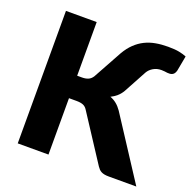

<svg xmlns="http://www.w3.org/2000/svg" viewBox="-129 -864 991 992"><g transform="rotate(20 366.0 -367.5)"><path d="M239.5 -433.5H266.5Q285.5 -433.5 299.8 -439.5Q314 -445.5 324 -461L411.5 -620Q430.5 -652.5 453.5 -674.5Q476.5 -696.5 503.5 -710Q530.5 -723.5 562 -729.2Q593.5 -735 630 -735Q669 -735 692.2 -730.2Q715.5 -725.5 732 -718.5L716.5 -635Q713.5 -624 708.5 -618Q703.5 -612 697.2 -609.5Q691 -607 684.2 -606.8Q677.5 -606.5 671.5 -607Q666 -608 656.8 -609Q647.5 -610 639 -610Q614 -610 594.8 -598.5Q575.5 -587 565.5 -569.5L497.5 -444Q486 -424.5 470.8 -411.5Q455.5 -398.5 438 -390Q475.5 -377 502.5 -338L722.5 0H571.5Q557 0 546.8 -2Q536.5 -4 529 -8Q521.5 -12 516 -17.8Q510.5 -23.5 505.5 -31L340.5 -284Q331.5 -298.5 317.8 -304.2Q304 -310 280.5 -310H239.5V0H70.5V-728.5H239.5Z"/></g></svg>

Font: Lato 2
Style: Regular
Weight: 900
Designer: Lukasz Dziedzic with Adam Twardoch and Botio Nikoltchev
Foundry: tyPoland Lukasz Dziedzic
Version: Version 2.015; 2015-08-06; http://www.latofonts.com/